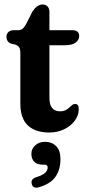

<svg xmlns="http://www.w3.org/2000/svg" viewBox="-20 -596 398 878"><path d="M49 -392.5 30 -396.5Q9.5 -405.5 9.5 -428Q9.5 -441 18.5 -449.5Q27.5 -458 42.5 -458H64.5Q74.5 -458 82.5 -464Q90.5 -470 99.5 -486L128.5 -543.5Q138 -558 150 -566.8Q162 -575.5 174.5 -575.5Q188.5 -575.5 197.2 -566.8Q206 -558 206 -540.5V-458H309.5Q342 -458 342 -431.5Q342 -413.5 326 -401.2Q310 -389 274.5 -389H206V-148Q206 -87 255 -87Q273.5 -87 285.5 -95.5Q297.5 -104 306.2 -112.5Q315 -121 324 -120.5Q341.5 -120 340 -94.5Q339.5 -67.5 321.5 -43.5Q303.5 -19.5 273.2 -4.8Q243 10 205.5 10Q142 10 107.5 -22.2Q73 -54.5 73 -122.5V-354.5Q73 -371.5 67.5 -379.8Q62 -388 49 -392.5ZM174.5 157Q149.5 157 136.5 143.5Q123.5 130 123.5 108Q123.5 83.5 141.8 68Q160 52.5 186 52.5Q216.5 52.5 236.5 72Q256.5 91.5 256.5 131.5Q256.5 179.5 233.8 212.2Q211 245 158.5 260Q130.5 268.5 125 244.5Q120 222 145.5 214.5Q176.5 204.5 187.2 193.5Q198 182.5 198 170Q198 157 183.5 157Z"/></svg>

Font: Fraunces 72pt SuperSoft SemiBold
Style: Regular
Weight: 600
Version: Version 1.000;[b76b70a41]